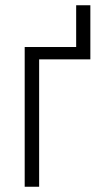

<svg xmlns="http://www.w3.org/2000/svg" viewBox="-20 -711 384 731"><path d="M324 -691H270V-532H74V0H129V-485H324Z"/></svg>

Font: Noto Sans Display SemiCondensed Light
Style: Regular
Weight: 300
Width: 4
Designer: Monotype Design Team
Foundry: Monotype Imaging Inc.
Version: Version 1.900